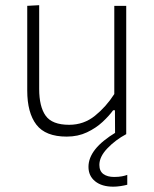

<svg xmlns="http://www.w3.org/2000/svg" viewBox="-20 -517 592 740"><path d="M237 9.5Q155.5 9.5 120.2 -36.5Q85 -82.5 85 -168V-494.5L131 -497V-174.5Q131 -106 156 -71Q181 -36 246.5 -36Q303 -36 346 -70.8Q389 -105.5 420.5 -154.5V-494.5H466.5V0H423.5L423 -92H416Q400.5 -70.5 375.2 -47Q350 -23.5 315.2 -7Q280.5 9.5 237 9.5ZM416.5 202.5Q372.5 202.5 346.8 181.8Q321 161 321 126Q321 91.5 347 58.5Q373 25.5 428.5 -8V-19.5L453 -21L466.5 0Q424.5 22.5 393.8 54.8Q363 87 363 118.5Q363 142.5 378.5 153.8Q394 165 420 165Q437.5 165 450.2 162.5Q463 160 470.5 157V195Q459.5 198 444.8 200.2Q430 202.5 416.5 202.5Z"/></svg>

Font: Heraclito ExtraLight
Style: Regular
Weight: 200
Designer: Kostas Bartsokas (font) & Cristiano Sobral (main changes)
Foundry: Kostas Bartsokas (font) & Cristiano Sobral (main changes)
Version: Version 1.00;July 8, 2020;FontCreator 13.0.0.2655 64-bit